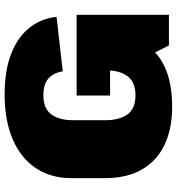

<svg xmlns="http://www.w3.org/2000/svg" viewBox="13 -766 766 832"><g transform="rotate(-90 396.0 -350.0)"><path d="M349 13Q254 13 184.5 -20Q115 -53 77.5 -118Q40 -183 40 -279V-422Q40 -513 83.5 -578Q127 -643 208.5 -678Q290 -713 404 -713Q502 -713 574 -686.5Q646 -660 688.5 -609.5Q731 -559 739 -488L503 -461Q496 -502 471.5 -523.5Q447 -545 399 -545Q342 -545 316.5 -511Q291 -477 291 -415V-278Q291 -216 316 -181Q341 -146 399 -146Q456 -146 481.5 -180Q507 -214 507 -272L658 -248Q658 -167 623.5 -108.5Q589 -50 520.5 -18.5Q452 13 349 13ZM507 -216V-347L585 -256H398V-401H748V-1H615Z"/></g></svg>

Font: Pathway Extreme 8pt Thin 12pt Black
Style: Regular
Weight: 900
Version: Version 1.001;gftools[0.9.26]